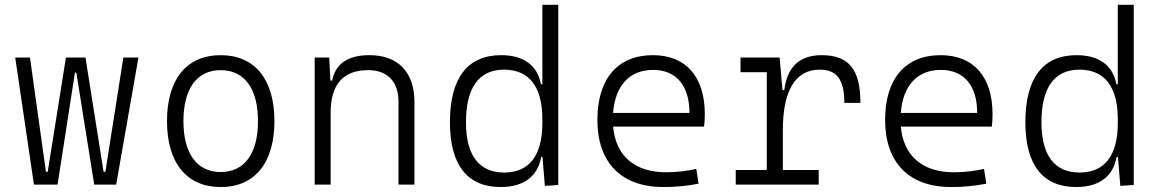

<svg xmlns="http://www.w3.org/2000/svg" viewBox="-20 -752 4728 782"><path d="M363.8 0H453.1L543.9 -517.6H482.4L409.2 -52.2H401.9L328.1 -517.6H248.5L174.3 -52.2H167L102.1 -517.6H42L118.2 0H214.4L285.2 -456.1H291Z M878.9 9.8C1017.1 9.8 1097.7 -87.9 1097.7 -258.8C1097.7 -429.7 1017.1 -527.3 878.9 -527.3C740.7 -527.3 660.2 -429.7 660.2 -258.8C660.2 -87.9 740.7 9.8 878.9 9.8ZM878.9 -51.3C782.2 -51.3 727.1 -126.5 727.1 -258.8C727.1 -391.1 782.2 -466.3 878.9 -466.3C975.6 -466.3 1030.8 -391.1 1030.8 -258.8C1030.8 -126.5 975.6 -51.3 878.9 -51.3Z M1603 0H1668V-336.9C1668 -458 1601.1 -527.3 1484.9 -527.3C1397 -527.3 1347.2 -493.2 1332.5 -423.8H1325.7L1320.8 -517.6H1261.7V0H1326.7V-292.5C1326.7 -409.2 1378.4 -466.3 1479.5 -466.3C1557.1 -466.3 1603 -420.4 1603 -338.4Z M2019 9.8C2116.7 9.8 2170.9 -36.6 2184.1 -112.8H2189.5L2199.2 4.9L2253.9 1.5V-732.4H2189V-408.7H2183.1C2169.4 -485.8 2112.3 -527.3 2021 -527.3C1883.8 -527.3 1812.5 -433.6 1812.5 -253.9C1812.5 -80.6 1883.3 9.8 2019 9.8ZM2189 -251C2189 -118.7 2135.7 -49.3 2033.2 -49.3C1931.2 -49.3 1877.9 -119.6 1877.9 -253.9C1877.9 -395 1930.7 -468.3 2032.7 -468.3C2135.3 -468.3 2189 -398.9 2189 -266.1Z M2682.1 9.8C2728.5 9.8 2779.8 5.4 2825.2 -3.9L2815.9 -64C2776.4 -55.2 2732.4 -50.3 2693.8 -50.3C2564.9 -50.3 2487.8 -117.2 2477.1 -236.3H2847.7C2849.6 -250 2850.6 -268.1 2850.6 -287.1C2850.6 -440.4 2772.9 -527.3 2639.2 -527.3C2495.6 -527.3 2413.1 -431.2 2413.1 -263.7C2413.1 -89.4 2510.7 9.8 2682.1 9.8ZM2477.1 -292C2485.4 -403.3 2543.9 -467.3 2640.1 -467.3C2733.9 -467.3 2788.1 -403.8 2788.1 -292Z M3168.5 -222.7C3168.5 -379.4 3217.3 -468.3 3318.4 -468.3C3388.7 -468.3 3418.9 -428.2 3418.9 -333H3484.4C3484.4 -469.7 3437 -527.3 3326.7 -527.3C3236.8 -527.3 3186 -480 3174.3 -384.8H3167L3155.3 -517.6H2996.1V-458H3103V-59.6H2976.6V0H3314.5V-59.6H3168.5Z M3854 9.8C3900.4 9.8 3951.7 5.4 3997.1 -3.9L3987.8 -64C3948.2 -55.2 3904.3 -50.3 3865.7 -50.3C3736.8 -50.3 3659.7 -117.2 3648.9 -236.3H4019.5C4021.5 -250 4022.5 -268.1 4022.5 -287.1C4022.5 -440.4 3944.8 -527.3 3811 -527.3C3667.5 -527.3 3585 -431.2 3585 -263.7C3585 -89.4 3682.6 9.8 3854 9.8ZM3648.9 -292C3657.2 -403.3 3715.8 -467.3 3812 -467.3C3905.8 -467.3 3960 -403.8 3960 -292Z M4362.8 9.8C4460.4 9.8 4514.6 -36.6 4527.8 -112.8H4533.2L4543 4.9L4597.7 1.5V-732.4H4532.7V-408.7H4526.9C4513.2 -485.8 4456.1 -527.3 4364.7 -527.3C4227.5 -527.3 4156.2 -433.6 4156.2 -253.9C4156.2 -80.6 4227.1 9.8 4362.8 9.8ZM4532.7 -251C4532.7 -118.7 4479.5 -49.3 4377 -49.3C4274.9 -49.3 4221.7 -119.6 4221.7 -253.9C4221.7 -395 4274.4 -468.3 4376.5 -468.3C4479 -468.3 4532.7 -398.9 4532.7 -266.1Z"/></svg>

Font: Cascadia Code Light
Style: Regular
Weight: 300
Monospace: yes
Designer: Aaron Bell
Foundry: Saja Typeworks
Version: Version 2404.023